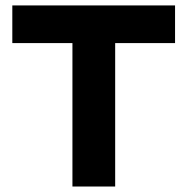

<svg xmlns="http://www.w3.org/2000/svg" viewBox="-20 -680 683 700"><path d="M618.2 -660.2V-522.9H399.9V0H244.1V-522.9H24.9V-660.2Z"/></svg>

Font: Human Sans
Style: Bold
Weight: 700
Designer: Tim Radville
Foundry: Continuum
Version: Version 1.000;FEAKit 1.0